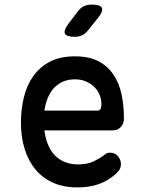

<svg xmlns="http://www.w3.org/2000/svg" viewBox="-20 -805 640 835"><path d="M459 -141Q480 -141 493 -125.5Q506 -110 506 -91Q506 -80 501.5 -70.5Q497 -61 483 -48Q467 -34 449 -23Q431 -12 410 -4.5Q389 3 365.5 6.5Q342 10 316 10Q257 10 211.5 -10Q166 -30 135 -67Q104 -104 87.5 -156Q71 -208 71 -272Q71 -328 83.5 -380.5Q96 -433 124 -473Q152 -513 196.5 -536.5Q241 -560 306 -560Q367 -560 407.5 -539Q448 -518 473 -481Q498 -444 508.5 -395Q519 -346 519 -289Q519 -267 505.5 -252.5Q492 -238 469 -238H173Q178 -200 190.5 -172Q203 -144 222 -126Q241 -108 265.5 -99Q290 -90 318 -90Q361 -90 388 -103.5Q415 -117 430 -128Q438 -136 444.5 -138.5Q451 -141 459 -141ZM173 -324H406Q411 -324 416 -329.5Q421 -335 421 -353Q421 -373 413.5 -392Q406 -411 391 -426Q376 -441 354.5 -450.5Q333 -460 306 -460Q277 -460 254 -450Q231 -440 214.5 -422Q198 -404 188 -379.5Q178 -355 173 -324ZM305 -645Q269 -645 262.5 -658.5Q256 -672 277 -701L319 -756Q331 -772 345.5 -778.5Q360 -785 380 -785Q416 -785 423 -771Q430 -757 407 -728L362 -672Q351 -658 337 -651.5Q323 -645 305 -645Z"/></svg>

Font: Maple Mono Medium
Style: Regular
Weight: 500
Monospace: yes
Designer: subframe7536
Version: Version 7.000